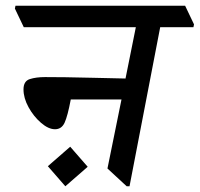

<svg xmlns="http://www.w3.org/2000/svg" viewBox="-20 -640 697 670"><path d="M655 -545H539L432 10H422L355 -52L404 -293H227Q216 -235 205.5 -212Q195 -189 172 -189Q149 -189 123 -211.5Q97 -234 79.5 -266Q62 -298 62 -328Q62 -357 84 -364Q106 -371 137 -371Q164 -371 208.5 -370.5Q253 -370 307.5 -368.5Q362 -367 418 -366L454 -545H63L32 -610L34 -620H626L657 -555ZM286 -58 208 10 147 -60 225 -128Z"/></svg>

Font: Tiro Devanagari Sanskrit
Style: Italic
Weight: 400
Italic angle: -11°
Designer: Devanagari: John Hudson & Fiona Ross, assisted by Paul Hanslow. Latin: John Hudson with Paul Hanslow, assisted by Kaja S
Foundry: Tiro Typeworks Ltd.
Version: Version 1.52